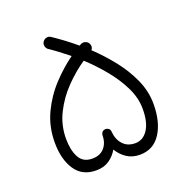

<svg xmlns="http://www.w3.org/2000/svg" viewBox="-114 -706 821 837"><g transform="rotate(-20 296.5 -288.0)"><path d="M170.9 -585.9Q177.2 -595.2 188.2 -597.7Q199.2 -600.1 208.5 -593.3Q228.5 -580.1 255.4 -560.3Q282.2 -540.5 312 -515.6Q315.4 -517.6 318.8 -519.5Q329.1 -524.9 339.8 -521.7Q350.6 -518.6 356 -508.8Q364.7 -493.2 353.5 -479Q397.5 -437.5 437.3 -387.7Q477.1 -337.9 502.4 -282Q527.8 -226.1 527.8 -167Q527.8 -83 493.9 -30.8Q460 21.5 397 21.5Q361.3 21.5 335.7 3.9Q310.1 -13.7 294.9 -39.6Q280.8 -14.2 255.9 3.2Q231 20.5 194.8 20.5Q129.9 20.5 97.7 -28.6Q65.4 -77.6 65.4 -154.8Q65.4 -228.5 94.7 -290.5Q124 -352.5 169.7 -401.4Q215.3 -450.2 263.7 -484.9Q239.3 -504.4 217.5 -520.8Q195.8 -537.1 178.7 -548.3Q169.4 -554.7 167 -565.9Q164.6 -577.1 170.9 -585.9ZM314.5 -116.7Q316.9 -79.6 337.9 -56.2Q358.9 -32.7 395 -32.7Q431.2 -32.7 453.6 -66.4Q476.1 -100.1 476.1 -162.6Q476.1 -213.9 451.2 -264.4Q426.3 -314.9 387.5 -361.8Q348.6 -408.7 306.2 -447.8Q259.8 -416.5 216.6 -372.3Q173.3 -328.1 145.3 -272.7Q117.2 -217.3 117.2 -153.3Q117.2 -101.6 135.3 -67.6Q153.3 -33.7 195.8 -33.7Q232.4 -33.7 252.2 -56.4Q272 -79.1 272 -114.7Q272.5 -122.1 276.9 -127.4Q281.7 -133.8 290 -134.8Q298.3 -136.2 306.2 -131.1Q314 -126 314.5 -116.7Z"/></g></svg>

Font: Mikhak Light
Style: Regular
Weight: 300
Designer: Amin Abedi
Version: Version 3.3